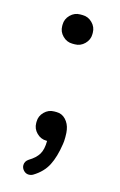

<svg xmlns="http://www.w3.org/2000/svg" viewBox="-104 -548 463 743"><g transform="rotate(15 127.0 -177.0)"><path d="M66.4 -440.4V-446.3Q66.4 -468.8 83 -485.4Q99.6 -502 122.1 -502H131.8Q154.3 -502 170.9 -485.4Q187.5 -468.8 187.5 -446.3V-440.4Q187.5 -418 170.9 -401.4Q154.3 -384.8 131.8 -384.8H122.1Q99.6 -384.8 83 -401.4Q66.4 -418 66.4 -440.4ZM60.5 118.2Q60.5 102.5 75.2 92.8Q101.6 77.1 113.3 57.6Q125 38.1 125 3.9H122.1Q99.6 3.9 83 -12.7Q66.4 -29.3 66.4 -51.8V-57.6Q66.4 -80.1 83 -96.7Q99.6 -113.3 122.1 -113.3H131.8Q153.3 -113.3 168.5 -97.2Q183.6 -81.1 187.5 -57.6Q189.5 -47.9 189.5 -28.3Q189.5 -9.8 187.5 0Q179.7 52.7 162.1 86.9Q144.5 121.1 107.4 143.6Q99.6 148.4 89.8 148.4Q78.1 148.4 69.3 139.2Q60.5 129.9 60.5 118.2Z"/></g></svg>

Font: jf-openhuninn-1.0
Style: Regular
Weight: 400
Designer: [Kosugi Maru]
      Designed by Motoya company      

      [Varela Round]
      Joe Prince(Latin component); Avraham Co
Foundry: justfont CO.,LTD.
Version: 1.0